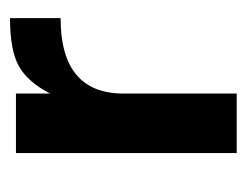

<svg xmlns="http://www.w3.org/2000/svg" viewBox="-74 -412 486 378"><g transform="rotate(-90 169.0 -223.0)"><path d="M56.6 0V-434.6H173.8V-367.2Q196.3 -411.1 227.5 -428.7Q258.8 -446.3 322.3 -446.3V-346.7Q173.8 -346.7 173.8 -222.7V0Z"/></g></svg>

Font: Padauk Book
Style: Bold
Weight: 700
Designer: Debbi Hosken, Becca Hirsbrunner Spalinger
Foundry: SIL International
Version: Version 5.000